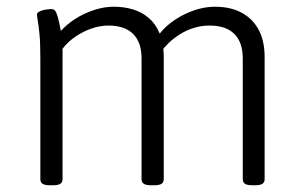

<svg xmlns="http://www.w3.org/2000/svg" viewBox="-20 -549 888 571"><path d="M129 2Q113 2 106.5 -2.5Q100 -7 100 -16V-373Q100 -420 97.5 -446.5Q95 -473 92.5 -486.5Q90 -500 90 -506Q90 -510 94.5 -513Q99 -516 105.5 -518Q112 -520 119.5 -521Q127 -522 132 -522Q140 -522 144 -517Q148 -512 152 -498Q156 -484 161 -457Q179 -477 204 -493Q229 -509 259 -519Q289 -529 319 -529Q349 -529 375.5 -521Q402 -513 422.5 -495.5Q443 -478 455 -449Q473 -472 500 -490Q527 -508 558 -518.5Q589 -529 619 -529Q666 -529 699 -511Q732 -493 749.5 -460Q767 -427 767 -379V-16Q767 -7 760.5 -2.5Q754 2 738 2H731Q715 2 708.5 -2.5Q702 -7 702 -16V-375Q702 -423 677 -448Q652 -473 603 -473Q579 -473 556.5 -466Q534 -459 515 -447Q496 -435 482 -421.5Q468 -408 460 -396L459 -426Q464 -417 465.5 -404.5Q467 -392 467 -379V-16Q467 -7 460.5 -2.5Q454 2 438 2H430Q414 2 407.5 -2.5Q401 -7 401 -16V-375Q401 -423 376 -448Q351 -473 302 -473Q278 -473 253 -464.5Q228 -456 205 -440.5Q182 -425 166 -404V-16Q166 -7 159.5 -2.5Q153 2 137 2Z"/></svg>

Font: Asap Light
Style: Regular
Weight: 300
Designer: Pablo Cosgaya
Foundry: Omnibus-Type
Version: Version 3.001